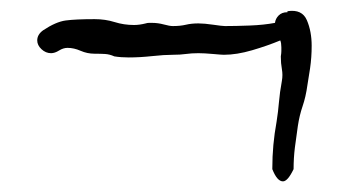

<svg xmlns="http://www.w3.org/2000/svg" viewBox="-20 -340 656 361"><path d="M512 1Q501 1 492 -22Q492 -46 494 -67.5Q496 -89 500 -111Q503 -130 504.5 -148Q506 -166 510 -188Q512 -199 510 -210Q508 -221 508 -234Q509 -240 509 -244Q509 -248 509 -251Q509 -259 507 -264Q483 -254 454 -245.5Q425 -237 401 -237Q397 -237 380.5 -238.5Q364 -240 353 -240Q340 -240 329.5 -238.5Q319 -237 305 -237Q289 -237 266 -234.5Q243 -232 222 -232Q215 -232 208 -232.5Q201 -233 195 -234Q186 -238 177.5 -238.5Q169 -239 158 -239Q144 -239 131.5 -244.5Q119 -250 107 -250Q99 -250 91 -245Q83 -240 76 -240Q66 -240 58 -247.5Q50 -255 50 -264Q50 -275 61 -283Q85 -299 103.5 -301.5Q122 -304 158 -304Q178 -304 195.5 -298.5Q213 -293 232 -293Q242 -293 254 -296Q257 -297 260 -297Q263 -297 266 -297Q277 -297 288 -294Q299 -291 305 -291Q319 -291 329.5 -293.5Q340 -296 353 -296Q364 -296 381 -293.5Q398 -291 403 -291Q423 -291 449.5 -292Q476 -293 497 -297Q498 -305 504 -311Q510 -317 520 -317Q521 -317 520.5 -318Q520 -319 521 -319Q548 -323 557 -302Q566 -281 566 -254Q566 -232 563 -211.5Q560 -191 558 -180Q555 -158 549 -140.5Q543 -123 540 -103Q537 -83 534.5 -63Q532 -43 532 -22Q521 1 512 1Z"/></svg>

Font: Ruge Boogie
Style: Regular
Weight: 400
Designer: Robert E. Leuschke
Foundry: Robert E. Leuschke
Version: Version 1.010; ttfautohint (v1.8.3)